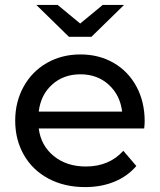

<svg xmlns="http://www.w3.org/2000/svg" viewBox="-20 -757 652 783"><path d="M568 -233H138Q147 -163 199.5 -120.5Q252 -78 330 -78Q425 -78 483 -142L536 -80Q500 -38 446.5 -16Q393 6 327 6Q243 6 178 -28.5Q113 -63 77.5 -125Q42 -187 42 -265Q42 -342 76.5 -404Q111 -466 171.5 -500.5Q232 -535 308 -535Q384 -535 443.5 -500.5Q503 -466 536.5 -404Q570 -342 570 -262Q570 -251 568 -233ZM138 -302H478Q470 -369 423.5 -411.5Q377 -454 308 -454Q239 -454 192.5 -412Q146 -370 138 -302ZM486 -737 353 -607H261L128 -737H215L307 -661L399 -737Z"/></svg>

Font: Idrija
Style: Regular
Weight: 500
Designer: Julieta Ulanovsky
Foundry: Julieta Ulanovsky
Version: Version 7.200